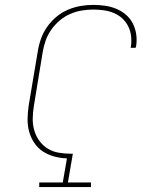

<svg xmlns="http://www.w3.org/2000/svg" viewBox="-20 -763 640 783"><path d="M140 0V-19H236L253 -117Q226 -118 200.5 -125Q175 -132 154 -146Q133 -160 119 -181.5Q105 -203 98.5 -227.5Q92 -252 92.5 -279Q93 -306 97 -333L134 -553Q138 -579 147 -604.5Q156 -630 172 -653Q188 -676 209.5 -694Q231 -712 256.5 -723Q282 -734 308 -738.5Q334 -743 360 -743Q385 -743 409 -739.5Q433 -736 454.5 -727Q476 -718 493.5 -703Q511 -688 521.5 -667.5Q532 -647 535.5 -623Q539 -599 535 -574Q534 -573 534 -571.5Q534 -570 533 -568H513Q513 -569 513 -570.5Q513 -572 514 -574Q517 -595 514.5 -616.5Q512 -638 502.5 -656.5Q493 -675 478 -688.5Q463 -702 444 -710Q425 -718 403.5 -721Q382 -724 360 -724Q337 -724 313 -720Q289 -716 266 -706Q243 -696 223 -679Q203 -662 188.5 -641Q174 -620 166 -597Q158 -574 154 -550L118 -330Q114 -305 113.5 -279.5Q113 -254 120 -230.5Q127 -207 141 -188Q155 -169 175.5 -156.5Q196 -144 221 -140Q246 -136 271 -136Q273 -136 274 -136Q275 -136 277 -136L257 -19H351V0Z"/></svg>

Font: Iosevka Slab Thin Extended
Style: Italic
Weight: 100
Width: 7
Italic angle: -9°
Monospace: yes
Designer: Belleve Invis
Foundry: Belleve Invis
Version: Version 11.1.0; ttfautohint (v1.8.3)